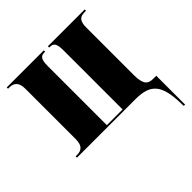

<svg xmlns="http://www.w3.org/2000/svg" viewBox="-198 -681 1036 1036"><g transform="rotate(-45 319.5 -163.0)"><path d="M616 182 617 210H627V-10H604C566 -10 544 -25 544 -98V-461C544 -514 563 -526 597 -526H607V-536H326V-526H330C358 -526 370 -514 370 -461V-10H250V-461C250 -514 262 -526 292 -526H295V-536H12V-526H22C55 -526 78 -509 78 -461V-75C78 -24 55 -10 22 -10H12V0H457C572 0 611 44 616 182Z"/></g></svg>

Font: Noto Serif Display Condensed Black
Style: Regular
Weight: 900
Width: 3
Designer: Monotype Design Team
Foundry: Monotype Imaging Inc.
Version: Version 2.009